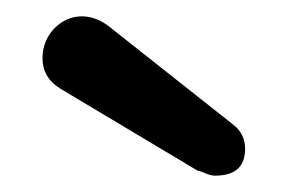

<svg xmlns="http://www.w3.org/2000/svg" viewBox="-20 -756 360 235"><path d="M118 -720C110 -727 97 -736 80 -736C55 -736 32 -714 32 -685C32 -669 39 -657 53 -648L222 -547C229 -546 235 -541 243 -541C268 -541 280 -552 280 -574C280 -586 275 -596 266 -603Z"/></svg>

Font: Dongle
Style: Regular
Weight: 400
Designer: Yanghee Ryu
Foundry: Yanghee Ryu
Version: Version 2.000